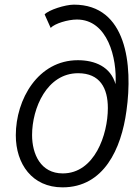

<svg xmlns="http://www.w3.org/2000/svg" viewBox="-20 -796 603 826"><path d="M249 10C427 10 502 -156 524 -319C552 -517 525 -776 298 -776C260 -776 189 -753 172 -734L198 -676C216 -695 272 -712 311 -712C443 -712 484 -546 477 -434C456 -509 388 -537 315 -537C144 -537 48 -369 48 -214C48 -91 118 10 249 10ZM250 -50C155 -50 118 -133 118 -215C118 -331 182 -481 316 -481C410 -481 444 -417 444 -331C444 -217 387 -50 250 -50Z"/></svg>

Font: Cheyenne Sans Light
Style: Italic
Weight: 300
Italic angle: -8.13011°
Designer: The Public Sans project authors (U.S. Web Design System), Libre Franklin designed by Pablo Impallari and Rodrigo Fuenzal
Foundry: The Cheyenne Sans Project Authors
Version: Version 2.007